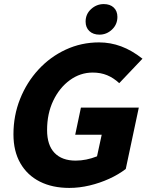

<svg xmlns="http://www.w3.org/2000/svg" viewBox="-20 -910 734 942"><path d="M46 -251Q46 -343 78.5 -424.5Q111 -506 168.5 -568.5Q226 -631 302.5 -666.5Q379 -702 466 -702Q522 -702 574.5 -682.5Q627 -663 679 -622L565 -502Q537 -528 505.5 -541Q474 -554 435 -554Q374 -554 323 -517Q272 -480 241.5 -416.5Q211 -353 211 -272Q211 -198 247.5 -160Q284 -122 351 -122Q403 -122 456 -143L479 -249H349L377 -382H661L597 -81Q562 -54 516 -33Q470 -12 419.5 0Q369 12 320 12Q237 12 175.5 -19Q114 -50 80 -109Q46 -168 46 -251ZM400 -804Q400 -841 427 -865.5Q454 -890 489 -890Q520 -890 538 -873Q556 -856 556 -827Q556 -790 529.5 -765Q503 -740 468 -740Q437 -740 418.5 -757.5Q400 -775 400 -804Z"/></svg>

Font: Radio Canada
Style: Bold Italic
Weight: 700
Italic angle: -12°
Designer: Charles Daoud, Etienne Aubert Bonn, Alexandre Saumier Demers, Jacques Le Bailly
Foundry: Radio-Canada
Version: Version 2.104; ttfautohint (v1.8.4.7-5d5b);gftools[0.9.28.de